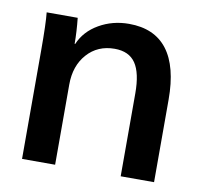

<svg xmlns="http://www.w3.org/2000/svg" viewBox="-63 -578 685 646"><g transform="rotate(10 279.5 -255.0)"><path d="M52 -370Q52 -463 48 -500H154Q159 -453 159 -412H161Q180 -457 226 -483.5Q272 -510 328 -510Q415 -510 459 -452.5Q503 -395 503 -282V0H389V-283Q389 -353 366.5 -386Q344 -419 295 -419Q237 -419 201 -378.5Q165 -338 165 -274V0H52Z"/></g></svg>

Font: Sarabun SemiBold
Style: Regular
Weight: 600
Designer: Suppakit Chalermlarp | Katatrad Co.,Ltd.
Foundry: Cadson Demak Co.,Ltd.
Version: Version 1.000; ttfautohint (v1.6)